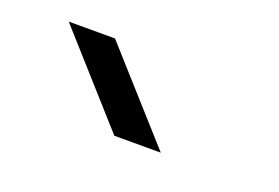

<svg xmlns="http://www.w3.org/2000/svg" viewBox="-43 -868 585 402"><g transform="rotate(20 249.0 -667.0)"><path d="M228 -570.8 56.6 -762.7H159.7L331.5 -570.8Z"/></g></svg>

Font: Kay Pho Du SemiBold
Style: Regular
Weight: 600
Designer: Victor Gaultney, Khu Oo Reh
Foundry: SIL International
Version: Version 3.000